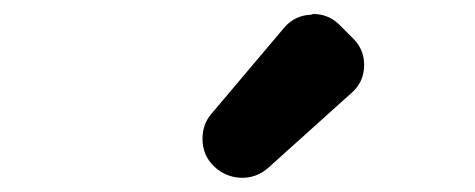

<svg xmlns="http://www.w3.org/2000/svg" viewBox="-20 -919 666 269"><path d="M355.5 -683.6Q339.8 -669.9 319.3 -669.9Q318.4 -669.9 317.4 -669.9Q295.9 -670.9 280.3 -685.5Q263.7 -701.2 263.7 -724.6Q263.7 -745.1 276.4 -759.8L377.9 -879.9Q392.6 -897.5 416 -898.4Q418 -899.4 418.9 -899.4Q440.4 -899.4 456.1 -883.8L473.6 -866.2Q490.2 -850.6 490.2 -828.1Q490.2 -803.7 471.7 -788.1Z"/></svg>

Font: Gen Jyuu Gothic Bold
Style: Bold
Weight: 700
Designer: [Source Han Sans]
Ryoko NISHIZUKA  (kana & ideographs); Paul D. Hunt (Latin, Greek & Cyrillic); Wenlong ZHANG  (bopomofo
Version: Version 1.002.20150607